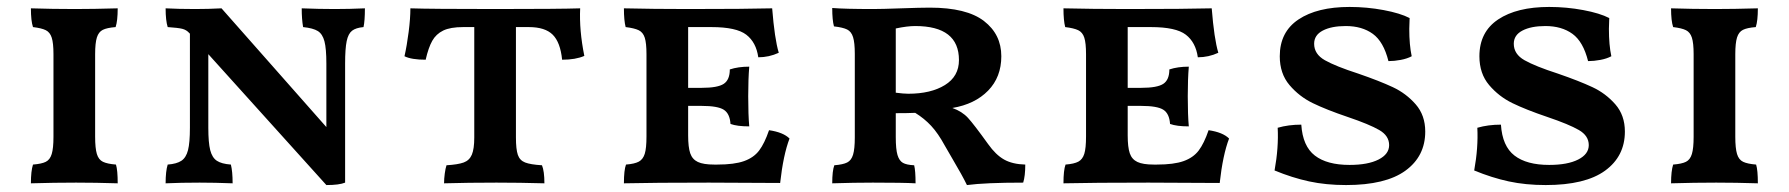

<svg xmlns="http://www.w3.org/2000/svg" viewBox="-20 -526 5152 553"><path d="M75 -52Q100 -54 112 -60Q124 -66 129 -82.5Q134 -99 134 -132V-370Q134 -402 129 -417.5Q124 -433 112 -439Q100 -445 75 -448Q69 -466 69 -502Q131 -500 196 -500Q249 -500 319 -502Q319 -466 313 -448Q288 -446 276 -440Q264 -434 259 -418Q254 -402 254 -370V-132Q254 -99 259 -82.5Q264 -66 276.5 -60Q289 -54 314 -52Q319 -36 319 2Q255 0 199 0Q137 0 69 2Q69 -33 75 -52Z M1031 -502Q1031 -466 1027 -448Q1005 -446 994 -437.5Q983 -429 978.5 -407.5Q974 -386 974 -343V0Q957 7 920 7L580 -370V-158Q580 -115 585.5 -93.5Q591 -72 604.5 -63Q618 -54 645 -52Q650 -32 650 2Q598 0 555 0Q501 0 457 2Q457 -33 463 -52Q489 -54 502.5 -63Q516 -72 521.5 -93.5Q527 -115 527 -158V-429L525 -431Q517 -440 505 -443Q493 -446 463 -448Q457 -467 457 -502Q495 -500 542 -500Q580 -500 618 -502L920 -160V-343Q920 -386 914.5 -407Q909 -428 895.5 -436.5Q882 -445 853 -448Q849 -471 849 -502Q899 -500 944 -500Q987 -500 1031 -502Z M1663 -365Q1638 -354 1599 -354Q1594 -404 1572 -426Q1550 -448 1503 -448H1466V-130Q1466 -96 1471.5 -80Q1477 -64 1492.5 -58Q1508 -52 1541 -50Q1548 -33 1548 2Q1476 0 1410 0Q1329 0 1259 2Q1259 -11 1261 -26Q1263 -41 1266 -50Q1299 -52 1315.5 -58Q1332 -64 1339 -80.5Q1346 -97 1346 -130V-448H1314Q1277 -448 1256.5 -438Q1236 -428 1225 -408.5Q1214 -389 1206 -354Q1165 -354 1145 -364Q1152 -395 1157 -434Q1162 -473 1162 -502Q1222 -500 1407 -500Q1592 -500 1651 -502Q1648 -439 1663 -365Z M2254 -127Q2236 -80 2227 1L2022 0Q1863 0 1777 2Q1777 -36 1783 -52Q1808 -54 1820 -60.5Q1832 -67 1837 -83Q1842 -99 1842 -133V-370Q1842 -402 1837 -417.5Q1832 -433 1819.5 -439Q1807 -445 1782 -448Q1777 -467 1777 -502Q1861 -500 1961 -500Q2130 -500 2204 -502Q2211 -414 2223 -374Q2195 -361 2164 -361Q2158 -404 2129.5 -426Q2101 -448 2029 -448H1962V-273H2001Q2047 -273 2064.5 -284.5Q2082 -296 2082 -326Q2106 -334 2138 -334Q2135 -298 2135 -249Q2135 -195 2138 -162Q2103 -162 2084 -169Q2082 -199 2064.5 -210Q2047 -221 2001 -221H1962V-136Q1962 -102 1968 -84.5Q1974 -67 1990 -59.5Q2006 -52 2037 -52H2046Q2095 -52 2123 -62Q2151 -72 2166.5 -92.5Q2182 -113 2195 -151Q2236 -145 2254 -127Z M2933 -52Q2933 -19 2927 0Q2818 0 2765 7Q2752 -20 2723 -69L2701 -107Q2682 -142 2662 -163.5Q2642 -185 2616 -201Q2596 -200 2560 -200V-131Q2560 -96 2565 -79.5Q2570 -63 2580.5 -57Q2591 -51 2613 -50Q2617 -34 2617 2Q2582 0 2494 0Q2441 0 2377 2Q2377 -34 2383 -50Q2408 -52 2420 -58Q2432 -64 2437 -80.5Q2442 -97 2442 -130V-371Q2442 -403 2437 -419Q2432 -435 2420 -441Q2408 -447 2382 -450Q2377 -468 2377 -503Q2413 -500 2495 -500Q2519 -500 2575 -502Q2631 -504 2658 -504Q2764 -504 2814 -465.5Q2864 -427 2864 -364Q2864 -304 2826 -265Q2788 -226 2723 -215Q2751 -205 2768 -186.5Q2785 -168 2826 -111Q2848 -80 2872 -66.5Q2896 -53 2933 -52ZM2742 -353Q2742 -451 2616 -451Q2593 -451 2560 -444V-259Q2583 -256 2596 -256Q2661 -256 2701.5 -281Q2742 -306 2742 -353Z M3520 -127Q3502 -80 3493 1L3288 0Q3129 0 3043 2Q3043 -36 3049 -52Q3074 -54 3086 -60.5Q3098 -67 3103 -83Q3108 -99 3108 -133V-370Q3108 -402 3103 -417.5Q3098 -433 3085.5 -439Q3073 -445 3048 -448Q3043 -467 3043 -502Q3127 -500 3227 -500Q3396 -500 3470 -502Q3477 -414 3489 -374Q3461 -361 3430 -361Q3424 -404 3395.5 -426Q3367 -448 3295 -448H3228V-273H3267Q3313 -273 3330.5 -284.5Q3348 -296 3348 -326Q3372 -334 3404 -334Q3401 -298 3401 -249Q3401 -195 3404 -162Q3369 -162 3350 -169Q3348 -199 3330.5 -210Q3313 -221 3267 -221H3228V-136Q3228 -102 3234 -84.5Q3240 -67 3256 -59.5Q3272 -52 3303 -52H3312Q3361 -52 3389 -62Q3417 -72 3432.5 -92.5Q3448 -113 3461 -151Q3502 -145 3520 -127Z M3651 -35Q3663 -101 3660 -158Q3691 -167 3728 -167Q3732 -105 3767 -78Q3802 -51 3867 -51Q3920 -51 3950.5 -66.5Q3981 -82 3981 -108Q3981 -135 3952.5 -151.5Q3924 -168 3862 -189Q3800 -210 3761 -229Q3722 -248 3694 -281Q3666 -314 3666 -364Q3666 -434 3720 -470Q3774 -506 3867 -506Q3917 -506 3965 -497Q4013 -488 4040 -474L4039 -443Q4039 -396 4046 -364Q4033 -357 4014.5 -353.5Q3996 -350 3979 -350Q3965 -406 3934 -428.5Q3903 -451 3856 -451Q3815 -451 3790 -438Q3765 -425 3765 -400Q3765 -370 3796 -352.5Q3827 -335 3892 -314Q3953 -293 3991.5 -275Q4030 -257 4057.5 -225.5Q4085 -194 4085 -147Q4085 -76 4028 -34.5Q3971 7 3857 7Q3799 7 3750.5 -3.5Q3702 -14 3651 -35Z M4226 -35Q4238 -101 4235 -158Q4266 -167 4303 -167Q4307 -105 4342 -78Q4377 -51 4442 -51Q4495 -51 4525.5 -66.5Q4556 -82 4556 -108Q4556 -135 4527.5 -151.5Q4499 -168 4437 -189Q4375 -210 4336 -229Q4297 -248 4269 -281Q4241 -314 4241 -364Q4241 -434 4295 -470Q4349 -506 4442 -506Q4492 -506 4540 -497Q4588 -488 4615 -474L4614 -443Q4614 -396 4621 -364Q4608 -357 4589.5 -353.5Q4571 -350 4554 -350Q4540 -406 4509 -428.5Q4478 -451 4431 -451Q4390 -451 4365 -438Q4340 -425 4340 -400Q4340 -370 4371 -352.5Q4402 -335 4467 -314Q4528 -293 4566.5 -275Q4605 -257 4632.5 -225.5Q4660 -194 4660 -147Q4660 -76 4603 -34.5Q4546 7 4432 7Q4374 7 4325.5 -3.5Q4277 -14 4226 -35Z M4799 -52Q4824 -54 4836 -60Q4848 -66 4853 -82.5Q4858 -99 4858 -132V-370Q4858 -402 4853 -417.5Q4848 -433 4836 -439Q4824 -445 4799 -448Q4793 -466 4793 -502Q4855 -500 4920 -500Q4973 -500 5043 -502Q5043 -466 5037 -448Q5012 -446 5000 -440Q4988 -434 4983 -418Q4978 -402 4978 -370V-132Q4978 -99 4983 -82.5Q4988 -66 5000.5 -60Q5013 -54 5038 -52Q5043 -36 5043 2Q4979 0 4923 0Q4861 0 4793 2Q4793 -33 4799 -52Z"/></svg>

Font: Vollkorn SC SemiBold
Style: Regular
Weight: 600
Designer: Friedrich Althausen
Foundry: Friedrich Althausen
Version: Version 4.015